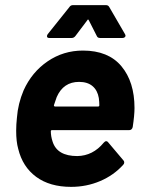

<svg xmlns="http://www.w3.org/2000/svg" viewBox="-20 -720 566 748"><path d="M497 -225Q494 -213 483 -213H183Q178 -213 178 -209Q178 -189 185 -168Q203 -112 281 -112Q342 -113 384 -164Q389 -170 394 -170Q398 -170 401 -166L461 -95Q464 -92 464 -87Q464 -82 460 -78Q423 -37 370 -14.5Q317 8 257 8Q174 8 121 -31Q68 -70 51 -140Q43 -168 43 -211Q43 -235 46 -262Q50 -316 72 -368Q104 -439 165.5 -481Q227 -523 303 -523Q402 -523 453 -462Q504 -401 504 -299Q504 -271 497 -225ZM201 -342Q199 -337 190 -310Q190 -305 195 -305H362Q367 -305 367 -310Q367 -322 365 -338Q360 -368 340.5 -384.5Q321 -401 288 -401Q227 -401 201 -342ZM264 -700H393Q402 -700 406 -692L467 -587Q469 -583 469 -581Q469 -577 465.5 -574.5Q462 -572 457 -572H370Q360 -572 357 -580L326 -641Q323 -647 320 -641L274 -580Q268 -572 259 -572H172Q163 -572 163 -579Q163 -583 166 -587L250 -692Q255 -700 264 -700Z"/></svg>

Font: Barlow
Style: Bold Italic
Weight: 700
Italic angle: -7°
Designer: Jeremy Tribby
Foundry: Tribby Type
Version: Version 1.422